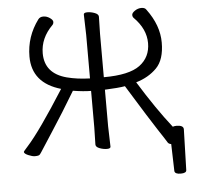

<svg xmlns="http://www.w3.org/2000/svg" viewBox="-58 -765 1029 996"><g transform="rotate(-5 456.5 -267.0)"><path d="M811 155 807 14Q795 12 790 5Q780 -12 744.5 -65.5Q709 -119 594 -306Q560 -300 489 -297V-106L492 0Q492 10 473 10Q454 10 434.5 2.5Q415 -5 415 -18L417 -107V-297Q379 -297 323 -306Q256 -194 197 -104Q138 -14 131 -2Q124 10 117.5 12.5Q111 15 97.5 15Q84 15 63 6Q42 -3 42 -12Q42 -15 64 -39Q131 -113 263 -321Q114 -364 114 -502Q114 -606 177 -691Q186 -703 203.5 -703Q221 -703 237 -692Q253 -681 253 -671Q253 -661 247 -655Q184 -592 184 -513Q184 -408 297 -378Q350 -364 417 -362V-589L414 -695Q414 -705 433 -705Q452 -705 471.5 -697.5Q491 -690 491 -677L489 -588V-362Q621 -362 677 -403.5Q733 -445 733 -518.5Q733 -592 670 -655Q664 -661 664 -671Q664 -681 680 -692Q696 -703 714.5 -703Q733 -703 740 -691Q804 -605 804 -515.5Q804 -426 761.5 -383Q719 -340 654 -321Q744 -175 823 -75Q832 -78 842 -78Q879 -78 879 -57V-56L873 155Q873 171 843 171Q813 171 811 155Z"/></g></svg>

Font: LXGW WenKai TC
Style: Regular
Weight: 400
Designer: LXGW / Fontworks Inc.
Foundry: LXGW / Fontworks Inc.
Version: Version 1.330